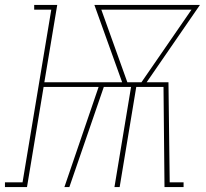

<svg xmlns="http://www.w3.org/2000/svg" viewBox="-60 -755 830 775"><path d="M-40 0V-19H31L147 -716H78V-735H171L119 -423H433L321 -735H747L532 -423H620L625 -19H681V0H604L600 -404H490L423 0H402L469 -404H359L220 0H200L338 -404H116L49 0ZM454 -423H511L713 -716H349Z"/></svg>

Font: Iosevka Etoile Thin Oblique
Style: Regular
Weight: 100
Italic angle: -9°
Designer: Belleve Invis
Foundry: Belleve Invis
Version: Version 15.5.2; ttfautohint (v1.8.4)